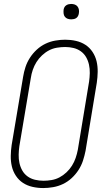

<svg xmlns="http://www.w3.org/2000/svg" viewBox="-20 -944 540 972"><path d="M199 8Q171 8 144.5 2Q118 -4 96.5 -18Q75 -32 60.5 -54Q46 -76 40 -101.5Q34 -127 34.5 -155Q35 -183 39 -210L97 -555Q101 -580 109 -604.5Q117 -629 131.5 -651.5Q146 -674 166 -692.5Q186 -711 210 -722.5Q234 -734 260 -738.5Q286 -743 310 -743Q338 -743 364.5 -737Q391 -731 412.5 -717Q434 -703 448.5 -681Q463 -659 469 -633.5Q475 -608 474.5 -580Q474 -552 470 -525L413 -180Q408 -155 400 -130.5Q392 -106 377.5 -83.5Q363 -61 343 -42.5Q323 -24 299 -12.5Q275 -1 249 3.5Q223 8 199 8ZM200 -29Q220 -29 241 -32.5Q262 -36 281 -46Q300 -56 316.5 -71.5Q333 -87 344.5 -105.5Q356 -124 363 -144.5Q370 -165 374 -186L431 -531Q434 -552 434.5 -574Q435 -596 430.5 -616.5Q426 -637 416 -654.5Q406 -672 389.5 -684Q373 -696 352.5 -701Q332 -706 310 -706Q290 -706 268.5 -702.5Q247 -699 228 -689Q209 -679 192.5 -663.5Q176 -648 164.5 -629.5Q153 -611 146 -590.5Q139 -570 136 -549L78 -204Q75 -183 74.5 -161Q74 -139 78.5 -118.5Q83 -98 93 -80.5Q103 -63 119.5 -51Q136 -39 157 -34Q178 -29 200 -29ZM341 -846Q331 -846 322.5 -849Q314 -852 308.5 -859Q303 -866 302 -875.5Q301 -885 302 -895Q303 -901 306 -907Q309 -913 315 -917Q321 -921 327.5 -922.5Q334 -924 340 -924Q350 -924 358.5 -921Q367 -918 372.5 -911Q378 -904 379.5 -894.5Q381 -885 379 -875Q378 -869 375 -863Q372 -857 366.5 -853Q361 -849 354 -847.5Q347 -846 341 -846Z"/></svg>

Font: Iosevka Extralight
Style: Italic
Weight: 200
Italic angle: -9°
Monospace: yes
Designer: Belleve Invis
Foundry: Belleve Invis
Version: Version 32.5.0; ttfautohint (v1.8.4)